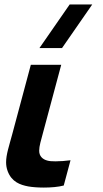

<svg xmlns="http://www.w3.org/2000/svg" viewBox="-20 -830 462 859"><path d="M257.5 -615 392.7 -810H291.7L156.5 -615ZM106.1 4C123.7 7.2 149.2 9.2 176 9.2C207.5 9.2 240.8 6.5 265.2 0L295.5 -113C273.5 -110.1 249.6 -108.2 228.4 -108.2C220.6 -108.2 213.2 -108.5 206.4 -109C186 -111 165.1 -119 157.7 -140C156 -144.8 155.3 -150.2 155.3 -156.3C155.3 -176.4 163.6 -203.1 172.7 -237L253.9 -540H117.9L34.6 -229C20.6 -176.7 7.3 -138.8 7.3 -104.3C7.3 -90.5 9.4 -77.3 14.4 -64C32.5 -16 70 -3 106.1 4Z"/></svg>

Font: Manrope
Style: ExtraBoldItalic
Weight: 800
Italic angle: -15°
Designer: Mikhail Sharanda
Foundry: Mikhail Sharanda
Version: Version 4.502;hotconv 1.0.109;makeotfexe 2.5.65596